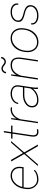

<svg xmlns="http://www.w3.org/2000/svg" viewBox="1483 -2250 777 3783"><g transform="rotate(-90 1871.5 -358.5)"><path d="M80.6 -311 81.5 -308.1H445.8L448.2 -324.2Q460.4 -407.7 419.7 -459.7Q378.9 -511.7 301.8 -511.7Q224.6 -511.7 162.6 -453.9Q100.6 -396 80.6 -311ZM474.1 -322.3 468.3 -281.7H72.3L66.4 -244.1Q51.3 -145 97.4 -80.6Q143.6 -16.1 227.5 -16.1Q337.9 -16.1 404.3 -80.6L415 -60.1Q341.8 10.3 223.6 10.3Q136.7 10.3 80.3 -63.2Q23.9 -136.7 40 -244.1L44.9 -275.4Q62 -394 136 -466.1Q210 -538.1 299.8 -538.1Q389.6 -538.1 439 -479Q488.3 -419.9 474.1 -322.3Z M747.6 -293.9 951.2 -528.3H981L981.9 -525.9L760.3 -271L915 0H882.3L740.2 -248L524.4 0H495.1L494.1 -2.4L727.5 -271L580.6 -528.3H613.8Z M1163.6 -16.1Q1185.1 -16.1 1215.8 -20.5L1217.3 3.4Q1194.3 10.3 1161.1 10.3Q1109.9 10.3 1086.4 -24.9Q1063 -60.1 1074.7 -136.2L1129.4 -501.5H1031.7L1035.6 -528.3H1133.3L1154.8 -670.9H1181.6L1160.2 -528.3H1290L1286.1 -501.5H1156.2L1101.6 -136.2Q1091.3 -68.8 1109.1 -42.5Q1127 -16.1 1163.6 -16.1Z M1614.7 -538.1Q1633.8 -538.1 1651.4 -532.7L1644.5 -509.3L1610.8 -512.2Q1542.5 -512.2 1490.2 -465.1Q1438 -418 1413.1 -342.8L1361.8 0H1335.4L1414.6 -528.3H1436L1427.2 -436.5L1425.3 -424.8L1427.7 -423.3Q1487.3 -538.1 1614.7 -538.1Z M2021 -148.9 2039.1 -268.1H1889.6Q1810.5 -268.1 1746.8 -230Q1683.1 -191.9 1675.3 -136.7Q1667.5 -81.5 1698 -48.6Q1728.5 -15.6 1796.4 -15.6Q1864.3 -15.6 1925 -50.5Q1985.8 -85.4 2021 -148.9ZM1892.6 -294.9H2043L2054.7 -372.1Q2064.9 -440.4 2028.6 -476.1Q1992.2 -511.7 1918.9 -511.7Q1845.7 -511.7 1795.4 -476.8Q1745.1 -441.9 1736.8 -387.7L1714.8 -388.7L1714.4 -391.1Q1721.2 -454.6 1777.8 -496.3Q1834.5 -538.1 1917.5 -538.1Q2000.5 -538.1 2046.6 -494.6Q2092.8 -451.2 2081.1 -371.1L2041.5 -106.4Q2032.2 -45.4 2039.1 0H2009.8Q2008.3 -58.6 2013.2 -97.2Q1979 -49.3 1920.4 -19.5Q1861.8 10.3 1787.6 10.3Q1713.4 10.3 1676.3 -30.5Q1639.2 -71.3 1648.9 -139.6Q1658.7 -208 1728 -251.5Q1797.4 -294.9 1892.6 -294.9Z M2484.9 -538.1Q2567.9 -538.1 2604.5 -482.9Q2641.1 -427.7 2624 -311L2577.1 0H2550.8L2597.7 -312Q2615.2 -425.8 2583 -468.8Q2550.8 -511.7 2475.1 -511.7Q2399.4 -511.7 2347.2 -459.5Q2294.9 -407.2 2271 -327.6L2221.7 0H2195.3L2274.4 -528.3H2296.9L2285.2 -423.3Q2350.6 -538.1 2484.9 -538.1ZM2544.4 -631.3Q2508.8 -631.8 2474.1 -662.1Q2439.5 -692.4 2413.1 -692.4Q2386.7 -692.4 2367.2 -673.8Q2347.2 -655.3 2343.8 -626.5L2317.4 -631.3Q2322.8 -671.9 2350.1 -695.3Q2377.4 -718.8 2413.1 -718.8Q2448.7 -718.8 2484.9 -688.5Q2521 -658.2 2545.9 -658.2Q2570.3 -658.2 2590.8 -677.7Q2611.3 -697.3 2615.7 -727.1L2642.1 -722.2Q2636.7 -680.2 2608.4 -655.8Q2580.1 -631.3 2544.4 -631.3Z M3175.3 -253.9 3178.2 -274.4Q3193.4 -375 3148.2 -443.4Q3103 -511.7 3011.2 -511.7Q2919.4 -511.7 2851.1 -440.9Q2782.7 -370.1 2768.6 -274.4L2765.6 -253.9Q2750 -150.9 2795.2 -83.5Q2840.3 -16.1 2932.1 -16.1Q3023.9 -16.1 3092 -85.9Q3160.2 -155.8 3175.3 -253.9ZM3204.6 -274.4 3201.7 -253.9Q3183.1 -132.8 3109.4 -61.3Q3035.6 10.3 2934.1 10.3Q2832.5 10.3 2777.1 -64.2Q2721.7 -138.7 2739.3 -253.9L2742.2 -274.4Q2760.3 -395 2834.5 -466.6Q2908.7 -538.1 3010.3 -538.1Q3111.8 -538.1 3166.7 -463.6Q3221.7 -389.2 3204.6 -274.4Z M3693.4 -390.1 3692.4 -387.2H3669.4Q3676.8 -440.9 3638.7 -476.3Q3600.6 -511.7 3527.3 -511.7Q3454.1 -511.7 3409.7 -479.2Q3365.2 -446.8 3359.4 -404.8Q3353.5 -362.8 3381.6 -334.2Q3409.7 -305.7 3499 -284.2Q3588.4 -262.7 3628.7 -227.1Q3668.9 -191.4 3660.2 -127.9Q3651.4 -64.5 3595.9 -27.1Q3540.5 10.3 3453.6 10.3Q3366.7 10.3 3318.4 -31.5Q3270 -73.2 3281.7 -131.3L3282.7 -134.3H3304.7Q3299.8 -71.8 3345.7 -43.9Q3391.6 -16.1 3460.9 -16.1Q3530.3 -16.1 3579.1 -50.5Q3627.9 -85 3633.8 -128.9Q3639.6 -172.9 3609.1 -206.3Q3578.6 -239.7 3489.3 -259.8Q3399.9 -279.8 3362.1 -311.3Q3324.2 -342.8 3332.5 -403.3Q3340.8 -463.9 3393.6 -501Q3446.3 -538.1 3529.3 -538.1Q3612.3 -538.1 3658.4 -496.6Q3704.6 -455.1 3693.4 -390.1Z"/></g></svg>

Font: Roboto-ThinItalic
Style: Italic
Weight: 250
Italic angle: -12°
Designer: Google
Version: Version 1.100141; 2013; ttfautohint (v0.94.14-c901) -l 8 -r 